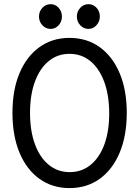

<svg xmlns="http://www.w3.org/2000/svg" viewBox="-20 -913 682 940"><path d="M320.3 7.8Q235.8 7.8 172.9 -37.6Q109.9 -83 75.4 -165.8Q41 -248.5 41 -360.4Q41 -472.2 75.4 -554.4Q109.9 -636.7 172.9 -682.1Q235.8 -727.5 320.3 -727.5Q405.3 -727.5 468.3 -682.1Q531.2 -636.7 565.9 -554.4Q600.6 -472.2 600.6 -360.4Q600.6 -248.5 565.9 -165.8Q531.2 -83 468.3 -37.6Q405.3 7.8 320.3 7.8ZM321.3 -70.3Q380.4 -70.3 424.1 -106.2Q467.8 -142.1 491.5 -207.3Q515.1 -272.5 514.6 -360.4Q514.2 -448.2 490 -513.2Q465.8 -578.1 422.4 -613.8Q378.9 -649.4 320.3 -649.4Q261.7 -649.4 218.3 -613.8Q174.8 -578.1 150.9 -513.2Q127 -448.2 127 -360.4Q127 -272.5 150.9 -207.3Q174.8 -142.1 218.5 -106.2Q262.2 -70.3 321.3 -70.3ZM413.1 -771.5Q389.6 -771.5 373 -789.3Q356.4 -807.1 356.4 -832Q356.4 -856.9 373 -874.8Q389.6 -892.6 413.1 -892.6Q436 -892.6 452.4 -875.2Q468.8 -857.9 468.8 -832Q468.8 -808.1 452.6 -789.8Q436.5 -771.5 413.1 -771.5ZM227.5 -771.5Q204.1 -771.5 187.5 -789.3Q170.9 -807.1 170.9 -832Q170.9 -856.9 187.5 -874.8Q204.1 -892.6 227.5 -892.6Q251 -892.6 267.1 -874.8Q283.2 -856.9 283.2 -832Q283.2 -807.1 267.1 -789.3Q251 -771.5 227.5 -771.5Z"/></svg>

Font: Reddit Sans Condensed
Style: Regular
Weight: 400
Designer: Stephen Hutchings
Foundry: Reddit
Version: Version 1.014